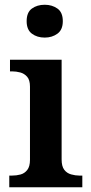

<svg xmlns="http://www.w3.org/2000/svg" viewBox="-20 -787 381 807"><path d="M19 0V-49H31Q49 -49 66 -53.5Q83 -58 94.5 -72.5Q106 -87 106 -115V-423Q106 -451 94 -464.5Q82 -478 65 -482.5Q48 -487 31 -487H22V-536H239V-117Q239 -88 250 -73.5Q261 -59 279 -54Q297 -49 313 -49H326V0ZM168 -629Q136 -629 114 -645.5Q92 -662 92 -698Q92 -735 114 -751Q136 -767 168 -767Q199 -767 221.5 -751Q244 -735 244 -698Q244 -662 221.5 -645.5Q199 -629 168 -629Z"/></svg>

Font: Noto Naskh Arabic SemiBold
Style: Regular
Weight: 600
Designer: Monotype Design Team, David Williams, Mohamad Dakak and Nizar Qandah
Foundry: Monotype Imaging Inc.
Version: Version 2.016